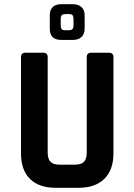

<svg xmlns="http://www.w3.org/2000/svg" viewBox="-20 -894 640 914"><path d="M328 -704H271Q217 -704 217 -758V-822Q217 -847 231 -860.5Q245 -874 271 -874H328Q353 -874 368 -860Q383 -846 383 -822V-758Q383 -732 368 -718Q353 -704 328 -704ZM291 -750H307Q320 -750 325 -755.5Q330 -761 330 -775V-801Q330 -816 325.5 -821.5Q321 -827 308 -827H292Q279 -827 274 -821.5Q269 -816 269 -801V-775Q269 -761 273.5 -755.5Q278 -750 291 -750ZM414 -643H498Q520 -643 520 -623V-163Q520 -85 476.5 -42.5Q433 0 355 0H245Q166 0 123 -42Q80 -84 80 -163V-622Q80 -643 101 -643H186Q207 -643 207 -622V-169Q207 -137 220.5 -123.5Q234 -110 265 -110H334Q366 -110 379.5 -123.5Q393 -137 393 -169V-622Q393 -643 414 -643Z"/></svg>

Font: RajdhaniMono
Style: Bold
Weight: 700
Monospace: yes
Designer: Satya Rajpurohit, Jyotish Sonowal
Foundry: Indian Type Foundry
Version: Version 1.201;PS 1.0;hotconv 1.0.78;makeotf.lib2.5.61930; tt